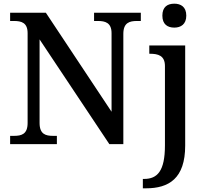

<svg xmlns="http://www.w3.org/2000/svg" viewBox="-20 -783 1122 1043"><path d="M927 -633C962 -633 992 -651 992 -698C992 -746 962 -763 927 -763C890 -763 862 -746 862 -698C862 -651 890 -633 927 -633ZM35 0H289V-45H268C228 -45 195 -54 195 -115V-569L574 0H650V-599C650 -660 684 -669 724 -669H745V-714H491V-669H512C551 -669 586 -660 586 -603V-176L229 -714H35V-669H56C96 -669 130 -660 130 -603V-115C130 -54 97 -45 56 -45H35ZM756 240H773C897 240 986 187 986 8V-536H791V-491H794C838 -491 876 -482 876 -424V7C876 146 835 189 763 189H756Z"/></svg>

Font: Noto Serif Thai Medium
Style: Regular
Weight: 500
Designer: Monotype Design Team
Foundry: Monotype Imaging Inc.
Version: Version 1.901;PS 001.901;hotconv 1.0.88;makeotf.lib2.5.64775